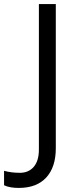

<svg xmlns="http://www.w3.org/2000/svg" viewBox="-98 -734 385 942"><path d="M-5.9 188Q-51.8 188 -78.1 174.8V104Q-43.5 113.8 -0.5 113.8Q42.5 113.8 67.6 84.5Q92.8 55.2 92.8 0V-713.9H175.8V-6.8Q175.8 85.9 128.9 137Q82 188 -5.9 188Z"/></svg>

Font: OpenSans-Regular
Style: Regular
Weight: 400
Foundry: Ascender Corporation
Version: Version 1.10